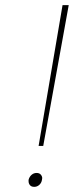

<svg xmlns="http://www.w3.org/2000/svg" viewBox="-20 -724 287 746"><path d="M247 -704 148 -157H130L223 -704ZM113 2Q102 2 96.5 -4.5Q91 -11 91 -20Q91 -22 91 -25Q94 -37 102.5 -44.5Q111 -52 122 -52Q133 -52 138.5 -45.5Q144 -39 144 -32Q144 -29 143 -25Q141 -13 132.5 -5.5Q124 2 113 2Z"/></svg>

Font: Fz Poppins Thin
Style: Italic
Weight: 100
Italic angle: -10°
Designer: Ninad Kale (Devanagari), Jonny Pinhorn (Latin)
Foundry: Indian Type Foundry
Version: Vit hóa bi Vntype.Com & FontZin.Com